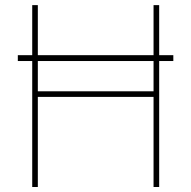

<svg xmlns="http://www.w3.org/2000/svg" viewBox="-20 -748 765 768"><path d="M673.3 -527.3V-503.9H51.3V-527.3ZM108.9 0V-727.5H131.3V-382.8H594.2V-727.5H616.7V0H594.2V-360.4H131.3V0Z"/></svg>

Font: Inter 20pt Thin
Style: Regular
Weight: 250
Version: Version 4.001;git-66647c0bb